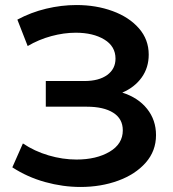

<svg xmlns="http://www.w3.org/2000/svg" viewBox="-20 -733 689 763"><path d="M600 -196Q600 -133 559 -86.5Q518 -40 449.5 -15Q381 10 300 10Q230 10 159.5 -9.5Q89 -29 29 -68L71 -163Q117 -132 173 -115.5Q229 -99 284 -99Q363 -99 415.5 -130Q468 -161 468 -215Q468 -261 430 -285Q392 -309 325 -309H162V-411H315Q373 -411 406 -435Q439 -459 439 -500Q439 -549 394.5 -576Q350 -603 281 -603Q234 -603 184 -589.5Q134 -576 90 -550L49 -655Q103 -684 163.5 -698.5Q224 -713 284 -713Q362 -713 427.5 -689Q493 -665 532 -620.5Q571 -576 571 -516Q571 -464 543 -425Q515 -386 466 -365Q529 -345 564.5 -300.5Q600 -256 600 -196Z"/></svg>

Font: CMG Sans SemiBold
Style: Regular
Weight: 600
Designer: Julieta Ulanovsky
Foundry: Julieta Ulanovsky
Version: Version 7.200